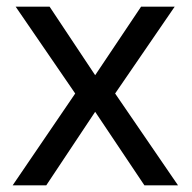

<svg xmlns="http://www.w3.org/2000/svg" viewBox="-20 -557 576 577"><path d="M206 -276 27 -537H129L266 -331L404 -537H505L326 -276L515 0H414L266 -221L119 0H18Z"/></svg>

Font: Noto Sans Hebrew Thin
Style: Regular
Weight: 400
Version: Version 3.001